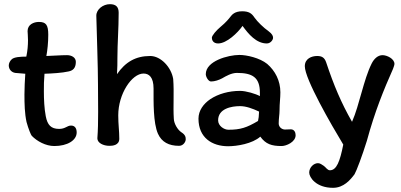

<svg xmlns="http://www.w3.org/2000/svg" viewBox="-20 -695 1921 919"><path d="M101 -342C99 -311 97 -274 97 -243C97 -197 98 -153 107 -111C116 -78 128 -49 132 -45C157 -19 199 4 240 4C302 4 347 -23 347 -61C347 -80 339 -94 320 -94C301 -94 293 -78 263 -78C224 -78 207 -97 199 -139C192 -175 190 -220 190 -257C190 -294 190 -303 193 -342C227 -343 278 -346 308 -353C328 -357 343 -368 343 -399C343 -421 321 -431 301 -431C269 -431 238 -428 202 -427C207 -455 211 -490 211 -529C211 -576 200 -590 166 -590C142 -590 112 -578 112 -546C112 -535 114 -528 114 -503C114 -478 112 -453 106 -424C78 -424 47 -422 36 -411C27 -403 22 -391 22 -382C22 -364 34 -349 53 -346Z M837 3C858 3 869 -17 869 -28C869 -39 867 -50 848 -62C830 -74 813 -103 812 -126C808 -187 814 -251 809 -317C800 -373 750 -427 699 -427C629 -427 580 -398 540 -340C542 -369 542 -396 542 -419C542 -489 548 -557 548 -634C548 -662 535 -675 506 -675C473 -675 441 -650 441 -620C443 -538 449 -373 449 -291C449 -208 452 -108 446 -33C446 -11 474 3 504 3C518 3 551 1 551 -31C551 -70 546 -98 546 -143C546 -246 611 -343 667 -343C693 -343 715 -326 715 -271C715 -207 713 -107 736 -55C754 -15 788 3 837 3Z M1139 -641C1103 -641 1090 -624 1083 -615C1076 -606 1063 -589 1034 -565C1016 -550 994 -525 994 -514C994 -504 1000 -487 1024 -487C1065 -487 1118 -538 1141 -571C1169 -532 1207 -487 1257 -487C1275 -487 1287 -504 1287 -514C1287 -522 1284 -532 1265 -546C1242 -562 1212 -591 1198 -611C1185 -631 1171 -641 1139 -641ZM1395 -48C1395 -62 1388 -76 1372 -76C1360 -76 1354 -75 1344 -75C1329 -75 1314 -87 1314 -104C1314 -128 1318 -147 1318 -166C1318 -201 1322 -225 1322 -253C1322 -309 1297 -356 1259 -389C1223 -418 1161 -432 1126 -432C1072 -432 965 -403 965 -340C965 -328 977 -305 990 -305C1008 -305 1028 -312 1043 -320C1062 -331 1088 -346 1114 -346C1188 -346 1224 -325 1224 -251V-235C1204 -246 1158 -260 1129 -260C1076 -260 1025 -246 986 -220C954 -198 930 -166 930 -127C930 -36 995 5 1072 5C1114 5 1188 -7 1226 -41C1252 -5 1280 4 1328 4C1350 4 1395 -15 1395 -48ZM1073 -74C1053 -74 1024 -92 1024 -119C1024 -175 1087 -187 1129 -187C1157 -187 1188 -176 1220 -161C1219 -137 1218 -129 1215 -116C1161 -84 1131 -74 1073 -74Z M1574 204C1625 204 1657 166 1677 139C1686 124 1714 50 1736 -21C1774 -161 1817 -266 1861 -365C1864 -373 1868 -384 1868 -389C1868 -414 1832 -431 1811 -431C1788 -431 1770 -413 1759 -391C1720 -313 1701 -194 1665 -112C1613 -203 1578 -286 1541 -397C1533 -420 1520 -427 1498 -427C1472 -427 1439 -415 1439 -378C1439 -317 1565 -99 1623 -3C1607 78 1591 120 1559 120C1547 120 1539 105 1530 99C1521 93 1512 86 1502 86C1481 86 1460 107 1460 131C1460 154 1493 204 1574 204Z"/></svg>

Font: Itim
Style: Regular
Weight: 400
Designer: CadsonDemak Team
Foundry: Pablo Impallari
Version: Version 1.002;PS 001.002;hotconv 1.0.88;makeotf.lib2.5.64775